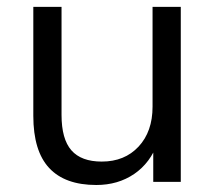

<svg xmlns="http://www.w3.org/2000/svg" viewBox="-20 -522 617 551"><path d="M256.4 8.9Q166.5 8.9 121.1 -39.9Q75.6 -88.8 75.6 -189.6V-502.3H156.6V-192.2Q156.6 -122.9 184.9 -90.6Q213.2 -58.3 272 -58.3Q337.6 -58.3 377.7 -101.3Q417.8 -144.4 417.8 -215.8V-502.3H498.8V0H419.8V-113.1H432.7Q411.8 -54.8 365.3 -22.9Q318.7 8.9 256.4 8.9Z"/></svg>

Font: Mulish ExtraLight
Style: Regular
Weight: 200
Designer: Vernon Adams
Foundry: Vernon Adams
Version: Version 3.603